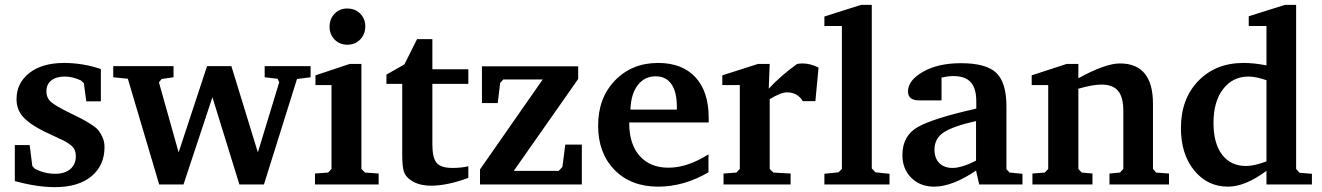

<svg xmlns="http://www.w3.org/2000/svg" viewBox="-20 -759 5438 790"><path d="M41 -14V-162H102L113 -76L123 -65Q162 -44 207 -44Q247 -44 269.5 -63.5Q292 -83 292 -116Q292 -132 286.5 -143.5Q281 -155 267 -165Q253 -175 241 -181Q229 -187 202.5 -199Q176 -211 160 -219Q102 -248 75 -278Q48 -308 48 -351Q48 -417 100.5 -458.5Q153 -500 244 -500Q320 -500 395 -475V-342H335L325 -417L313 -428Q279 -444 247 -444Q211 -444 191 -428Q171 -412 171 -384Q171 -355 191 -338.5Q211 -322 264 -296Q299 -279 314.5 -271Q330 -263 353 -248.5Q376 -234 385.5 -222Q395 -210 402.5 -192.5Q410 -175 410 -154Q410 -78 356 -33.5Q302 11 206 11Q132 11 41 -14Z M446 -441V-487H694V-441L645 -434L634 -420L715 -132L832 -487H932L1041 -132L1129 -421L1122 -435L1069 -441V-487H1258V-441L1202 -434L1066 0H965L854 -359L735 0H635L506 -435Z M1408 -724Q1441 -724 1462 -703Q1483 -682 1483 -651Q1483 -618 1462 -596.5Q1441 -575 1409 -575Q1378 -575 1357 -596Q1336 -617 1336 -649Q1336 -681 1356.5 -702.5Q1377 -724 1408 -724ZM1276 0V-45L1330 -49L1344 -64V-409H1278V-449L1419 -496H1467V-64L1482 -49L1538 -45V0Z M1570 -414V-452L1644 -494L1696 -598H1759V-474H1907V-414H1759V-165Q1759 -110 1776.5 -89Q1794 -68 1842 -68Q1879 -68 1907 -75V-27Q1820 5 1754 5Q1703 5 1671 -17Q1647 -33 1641 -55.5Q1635 -78 1635 -123V-414Z M1955 0V-62L2213 -432H2051L2038 -418L2028 -335H1963V-486H2359V-434L2094 -56H2279L2294 -72L2306 -164H2374V0Z M2441 -242Q2441 -356 2510.5 -428Q2580 -500 2688 -500Q2787 -500 2841.5 -441Q2896 -382 2896 -274V-255H2569V-252Q2569 -166 2612 -117.5Q2655 -69 2730 -69Q2809 -69 2895 -124V-50Q2794 9 2688 9Q2576 9 2508.5 -60Q2441 -129 2441 -242ZM2574 -308H2765V-319Q2765 -381 2742.5 -413Q2720 -445 2678 -445Q2632 -445 2604 -408.5Q2576 -372 2574 -308Z M2952 -409V-449L3099 -496H3147L3143 -394Q3194 -449 3260 -496Q3274 -498 3282 -498Q3314 -498 3348 -481L3335 -343H3283Q3261 -379 3218 -379Q3193 -379 3147 -351V-64L3162 -49L3233 -45V0H2957V-45L3010 -49L3024 -64V-409Z M3372 0V-44L3430 -50L3444 -64V-652H3372V-691L3523 -739H3567V-66L3582 -50L3640 -44V0Z M3693 -121Q3693 -201 3757.5 -237Q3822 -273 3997 -312V-342Q3997 -396 3974 -421Q3951 -446 3902 -446Q3881 -446 3854 -440V-346H3762Q3716 -346 3716 -383Q3716 -428 3777.5 -463.5Q3839 -499 3934 -499Q4038 -499 4079.5 -459Q4121 -419 4121 -322V-63L4134 -49L4187 -44V0H4009L3996 -57Q3898 9 3824 9Q3766 9 3729.5 -27.5Q3693 -64 3693 -121ZM3825 -143Q3825 -108 3845 -88Q3865 -68 3899 -68Q3937 -68 3996 -98V-261Q3903 -240 3864 -215Q3825 -190 3825 -143Z M4225 -409V-449L4369 -496H4417V-437Q4528 -498 4588 -498Q4724 -498 4724 -332V-64L4737 -49L4790 -45V0H4545V-45L4588 -49L4602 -64V-303Q4602 -359 4580.5 -385Q4559 -411 4512 -411Q4476 -411 4417 -394V-64L4431 -49L4475 -45V0H4228V-45L4279 -49L4293 -64V-409Z M4839 -232Q4839 -352 4910.5 -426Q4982 -500 5097 -500Q5140 -500 5191 -490V-652H5118V-692L5267 -739H5313V-64L5327 -48L5378 -44V0H5191V-56Q5103 9 5033 9Q4948 9 4893.5 -58Q4839 -125 4839 -232ZM4973 -253Q4973 -169 5008.5 -122.5Q5044 -76 5107 -76Q5140 -76 5191 -95V-429Q5148 -444 5117 -444Q5052 -444 5012.5 -392.5Q4973 -341 4973 -253Z"/></svg>

Font: Khartiya
Style: Bold
Weight: 700
Version: Version 1.0.2